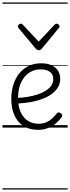

<svg xmlns="http://www.w3.org/2000/svg" viewBox="-20 -1030 566 1550"><path d="M287 18Q215 18 167 -14.5Q119 -47 95 -102.5Q71 -158 71 -228Q71 -293 88 -346.5Q105 -400 136.5 -438.5Q168 -477 212.5 -498Q257 -519 312 -519Q365 -519 399 -502Q433 -485 449.5 -457Q466 -429 466 -394Q466 -356 448 -325.5Q430 -295 398 -271.5Q366 -248 322.5 -231.5Q279 -215 227 -206Q175 -197 120 -194L119 -240Q161 -241 203 -248Q245 -255 282 -267Q319 -279 348 -297Q377 -315 393.5 -338.5Q410 -362 410 -391Q410 -430 383 -450Q356 -470 307 -470Q272 -470 239.5 -456Q207 -442 181.5 -413Q156 -384 141 -341Q126 -298 126 -238Q126 -167 148.5 -121Q171 -75 208 -53Q245 -31 290 -31Q330 -31 357 -44Q384 -57 403.5 -76Q423 -95 439 -115Q447 -123 455 -122.5Q463 -122 471 -116Q479 -110 482 -102Q485 -94 479 -86Q461 -60 433.5 -36Q406 -12 369.5 3Q333 18 287 18ZM437 -839Q445 -839 453 -832Q461 -825 461 -816Q461 -814 460 -810.5Q459 -807 455 -804L318 -638Q313 -632 307.5 -628.5Q302 -625 292 -625Q283 -625 278 -628.5Q273 -632 268 -638L129 -804Q127 -807 125.5 -810.5Q124 -814 124 -816Q124 -825 132 -832Q140 -839 148 -839Q152 -839 156 -837Q160 -835 164 -831L292 -694L421 -831Q425 -835 428.5 -837Q432 -839 437 -839ZM0 490H526V500H0ZM0 -20H526V0H0ZM0 -505H526V-500H0ZM0 -1010H526V-1000H0Z"/></svg>

Font: Playwrite NG Modern Guides
Style: Regular
Weight: 400
Designer: Veronika Burian, José Scaglione
Foundry: TypeTogether
Version: Version 1.003